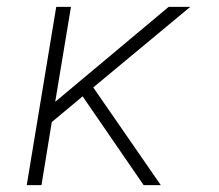

<svg xmlns="http://www.w3.org/2000/svg" viewBox="-20 -540 640 560"><path d="M399 0 221 -259 131 -184 101 0H58L144 -520H187L141 -243L472 -520H535L252 -285L449 0Z"/></svg>

Font: Iosevka XLt Ex Obl
Style: Regular
Weight: 200
Width: 7
Italic angle: -9°
Monospace: yes
Designer: Belleve Invis
Foundry: Belleve Invis
Version: Version 32.5.0; ttfautohint (v1.8.4)